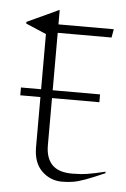

<svg xmlns="http://www.w3.org/2000/svg" viewBox="-46 -595 416 636"><g transform="rotate(5 162.5 -277.0)"><path d="M127 -110Q127 -68 148.2 -45.8Q169.5 -23.5 215.5 -23.5Q243 -23.5 266.5 -27.2Q290 -31 325 -39.5V-34.5Q284 -16.5 260.5 -8Q237 0.5 220.5 3.2Q204 6 184 6Q145 6 116.8 -21.2Q88.5 -48.5 88.5 -100.5V-267H21.5V-293H88.5V-476.5L20.5 -505.5V-511Q44 -522 54.5 -526.8Q65 -531.5 71.5 -534.5Q78 -537.5 89.2 -542.8Q100.5 -548 125 -559.5H127V-512H311L306 -484H127V-293H284.5V-267H127Z"/></g></svg>

Font: Newsreader Display ExtraLight
Style: Regular
Weight: 275
Designer: Hugues Gentile
Foundry: Production Type
Version: Version 1.002